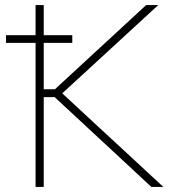

<svg xmlns="http://www.w3.org/2000/svg" viewBox="-20 -733 698 753"><path d="M573.5 0Q514.5 -55 463 -102.8Q411.5 -150.5 362.5 -196L194.5 -352H143.5V-383H195.5L339 -515.5Q389.5 -562 438.8 -607.5Q488 -653 553 -713H600.5Q538.5 -656 480 -602.2Q421.5 -548.5 363.5 -495L216.5 -360V-374L380 -222.5Q418.5 -187.5 461.8 -147Q505 -106.5 546.8 -68.2Q588.5 -30 620.5 0ZM119.5 0Q119.5 -61 119.5 -117Q119.5 -173 119.5 -238V-475Q119.5 -540.5 119.5 -596.5Q119.5 -652.5 119.5 -713H151.5Q151.5 -652.5 151.5 -596.5Q151.5 -540.5 151.5 -475V-238Q151.5 -173 151.5 -117Q151.5 -61 151.5 0ZM3.5 -565V-595Q38 -595 69.8 -595Q101.5 -595 128.5 -595H138.5Q165.5 -595 197.2 -595Q229 -595 263.5 -595V-565Q229 -565 197.2 -565Q165.5 -565 138.5 -565H128.5Q101.5 -565 69.8 -565Q38 -565 3.5 -565Z"/></svg>

Font: Commissioner Thin
Style: Regular
Weight: 100
Designer: Kostas Bartsokas
Foundry: Kostas Bartsokas
Version: Version 1.001;gftools[0.9.23]